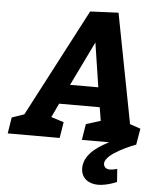

<svg xmlns="http://www.w3.org/2000/svg" viewBox="-126 -756 838 1042"><g transform="rotate(5 292.5 -235.0)"><path d="M477 -705 323 -698 16 -111 -51 -88 -65 0H218L232 -87L163 -109L199 -185H420L432 -112L353 -87L339 0H488C456 17 354 66 354 152C354 206 395 235 447 235C496 235 549 211 549 211L544 140C544 140 521 147 504 147C483 147 470 135 470 117C470 62 626 3 635 0L650 -88L592 -108ZM403 -292H249L366 -533Z"/></g></svg>

Font: Bitter
Style: Bold Italic
Weight: 700
Designer: Sol Matas
Foundry: Sol Matas
Version: Version 1.002